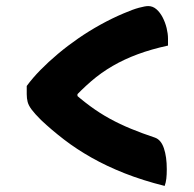

<svg xmlns="http://www.w3.org/2000/svg" viewBox="-20 -612 640 632"><path d="M68 -329Q87 -355 113 -381.5Q139 -408 170.5 -434.5Q202 -461 237.5 -485.5Q273 -510 311 -531Q349 -552 387 -568Q417 -581 437.5 -586.5Q458 -592 468 -592Q483 -592 495 -581.5Q507 -571 515.5 -554.5Q524 -538 528.5 -519.5Q533 -501 533 -485Q533 -479 533 -473.5Q533 -468 533 -462Q478 -450 433.5 -433.5Q389 -417 351 -395Q313 -373 280 -344.5Q247 -316 214 -280L235 -332V-266L212 -316Q245 -286 277 -262.5Q309 -239 342 -221Q375 -203 411.5 -188Q448 -173 490 -159Q510 -152 519.5 -124Q529 -96 529 -55Q529 -37 527.5 -24Q526 -11 522 0Q450 -18 390.5 -41.5Q331 -65 281.5 -93Q232 -121 191 -152.5Q150 -184 115 -217Q94 -238 84 -251.5Q74 -265 71 -276.5Q68 -288 68 -302Q68 -309 68 -315.5Q68 -322 68 -329Z"/></svg>

Font: Recursive Monospace Casual ExtraBold
Style: Regular
Weight: 800
Version: Version 1.047